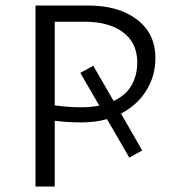

<svg xmlns="http://www.w3.org/2000/svg" viewBox="-20 -678 635 698"><path d="M179 -239V0H109V-658H300Q411 -658 478 -607Q545 -556 545 -467Q545 -402 512 -349Q479 -296 420 -265L497 -131L450 -105L369 -245Q327 -233 277 -233Q223 -233 179 -239ZM319 -439 393 -311Q437 -331 458 -367.5Q479 -404 479 -451Q479 -522 427.5 -560.5Q376 -599 288 -599H179V-295Q229 -288 273 -288Q311 -288 341 -294L272 -413Z"/></svg>

Font: LXGW Bright TC
Style: Regular
Weight: 400
Designer: Christian Thalmann (Catharsis Fonts)
Foundry: LXGW / Christian Thalmann (Catharsis Fonts) / Fontworks Inc.
Version: Version 5.501